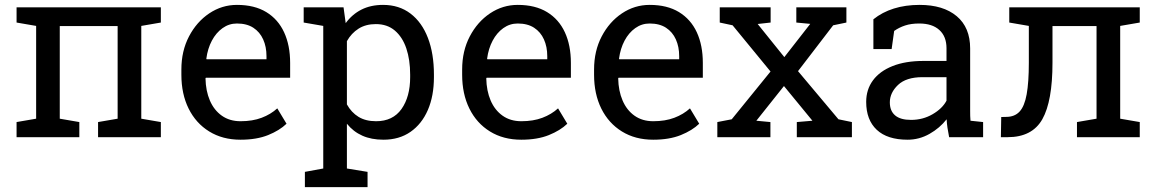

<svg xmlns="http://www.w3.org/2000/svg" viewBox="-20 -558 4700 781"><path d="M47.4 0V-61.5L127 -75.2V-452.6L47.4 -466.3V-528.3H634.3V-466.3L554.7 -452.6V-75.2L634.3 -61.5V0H378.9V-61.5L458.5 -75.2V-452.1H223.1V-75.2L302.7 -61.5V0Z M958.5 10.3Q885.3 10.3 831.1 -23.2Q776.9 -56.6 747.3 -116.2Q717.8 -175.8 717.8 -253.9V-275.4Q717.8 -350.6 748.8 -409.9Q779.8 -469.2 831.3 -503.7Q882.8 -538.1 943.8 -538.1Q1015.1 -538.1 1063.2 -508.8Q1111.3 -479.5 1135.7 -426.5Q1160.2 -373.5 1160.2 -301.8V-241.7H817.4L815.9 -239.3Q816.9 -188.5 833.7 -149.2Q850.6 -109.9 882.3 -87.4Q914.1 -64.9 958.5 -64.9Q1007.3 -64.9 1044.2 -78.9Q1081.1 -92.8 1107.9 -117.2L1145.5 -54.7Q1117.2 -27.3 1070.6 -8.5Q1023.9 10.3 958.5 10.3ZM820.3 -316.9H1064V-329.6Q1064 -367.7 1050.5 -397.7Q1037.1 -427.7 1010.5 -445.1Q983.9 -462.4 943.8 -462.4Q911.6 -462.4 885.3 -443.6Q858.9 -424.8 841.8 -392.6Q824.7 -360.4 819.3 -319.3Z M1220.2 203.1V141.1L1294.9 127.4V-452.6L1215.3 -466.3V-528.3H1377.4L1386.2 -463.9Q1412.6 -500 1450.4 -519Q1488.3 -538.1 1538.1 -538.1Q1603.5 -538.1 1649.9 -502.7Q1696.3 -467.3 1720.7 -403.6Q1745.1 -339.8 1745.1 -254.4V-244.1Q1745.1 -168 1720.5 -110.8Q1695.8 -53.7 1649.9 -21.7Q1604 10.3 1539.6 10.3Q1490.7 10.3 1453.9 -6.1Q1417 -22.5 1391.1 -54.7V127.4L1475.1 141.1V203.1ZM1509.8 -64.9Q1578.1 -64.9 1613.3 -114.7Q1648.4 -164.6 1648.4 -244.1V-254.4Q1648.4 -314.9 1632.8 -361.1Q1617.2 -407.2 1586.2 -433.6Q1555.2 -460 1508.8 -460Q1467.8 -460 1438.5 -441.4Q1409.2 -422.9 1391.1 -390.6V-133.3Q1409.2 -100.6 1438.2 -82.8Q1467.3 -64.9 1509.8 -64.9Z M2100.6 10.3Q2027.3 10.3 1973.1 -23.2Q1918.9 -56.6 1889.4 -116.2Q1859.9 -175.8 1859.9 -253.9V-275.4Q1859.9 -350.6 1890.9 -409.9Q1921.9 -469.2 1973.4 -503.7Q2024.9 -538.1 2085.9 -538.1Q2157.2 -538.1 2205.3 -508.8Q2253.4 -479.5 2277.8 -426.5Q2302.2 -373.5 2302.2 -301.8V-241.7H1959.5L1958 -239.3Q1959 -188.5 1975.8 -149.2Q1992.7 -109.9 2024.4 -87.4Q2056.2 -64.9 2100.6 -64.9Q2149.4 -64.9 2186.3 -78.9Q2223.1 -92.8 2250 -117.2L2287.6 -54.7Q2259.3 -27.3 2212.6 -8.5Q2166 10.3 2100.6 10.3ZM1962.4 -316.9H2206.1V-329.6Q2206.1 -367.7 2192.6 -397.7Q2179.2 -427.7 2152.6 -445.1Q2126 -462.4 2085.9 -462.4Q2053.7 -462.4 2027.3 -443.6Q2001 -424.8 1983.9 -392.6Q1966.8 -360.4 1961.4 -319.3Z M2637.2 10.3Q2564 10.3 2509.8 -23.2Q2455.6 -56.6 2426 -116.2Q2396.5 -175.8 2396.5 -253.9V-275.4Q2396.5 -350.6 2427.5 -409.9Q2458.5 -469.2 2510 -503.7Q2561.5 -538.1 2622.6 -538.1Q2693.8 -538.1 2741.9 -508.8Q2790 -479.5 2814.5 -426.5Q2838.9 -373.5 2838.9 -301.8V-241.7H2496.1L2494.6 -239.3Q2495.6 -188.5 2512.5 -149.2Q2529.3 -109.9 2561 -87.4Q2592.8 -64.9 2637.2 -64.9Q2686 -64.9 2722.9 -78.9Q2759.8 -92.8 2786.6 -117.2L2824.2 -54.7Q2795.9 -27.3 2749.3 -8.5Q2702.6 10.3 2637.2 10.3ZM2499 -316.9H2742.7V-329.6Q2742.7 -367.7 2729.2 -397.7Q2715.8 -427.7 2689.2 -445.1Q2662.6 -462.4 2622.6 -462.4Q2590.3 -462.4 2564 -443.6Q2537.6 -424.8 2520.5 -392.6Q2503.4 -360.4 2498 -319.3Z M2897.9 0V-61.5L2956.5 -72.8L3114.3 -267.1L2960 -455.1L2907.7 -466.3V-528.3H3114.7V-466.3L3062 -460.4L3170.4 -325.7L3275.9 -460.9L3219.2 -466.3V-528.3H3422.9V-466.3L3369.1 -455.1L3226.1 -268.6L3390.6 -72.8L3445.3 -61.5V0H3221.2V-61.5L3284.7 -66.9L3168.9 -208L3056.6 -66.9L3113.8 -61.5V0Z M3671.9 10.3Q3589.4 10.3 3546.4 -30Q3503.4 -70.3 3503.4 -143.6Q3503.4 -193.8 3531 -231.2Q3558.6 -268.6 3610.8 -289.3Q3663.1 -310.1 3735.8 -310.1H3830.1V-361.8Q3830.1 -409.7 3801 -436Q3772 -462.4 3719.2 -462.4Q3686 -462.4 3661.6 -454.3Q3637.2 -446.3 3617.2 -432.1L3606.9 -358.4H3532.7V-479.5Q3568.4 -508.3 3615.7 -523.2Q3663.1 -538.1 3720.7 -538.1Q3816.9 -538.1 3871.6 -492.2Q3926.3 -446.3 3926.3 -360.8V-106.4Q3926.3 -96.2 3926.5 -86.4Q3926.8 -76.7 3927.7 -66.9L3979 -61.5V0H3840.8Q3836.4 -21.5 3834 -38.6Q3831.5 -55.7 3830.6 -72.8Q3802.7 -37.1 3761 -13.4Q3719.2 10.3 3671.9 10.3ZM3686 -70.3Q3733.9 -70.3 3773.4 -93.3Q3813 -116.2 3830.1 -148.4V-244.1H3732.4Q3666 -244.1 3632.8 -212.4Q3599.6 -180.7 3599.6 -141.6Q3599.6 -106.9 3621.1 -88.6Q3642.6 -70.3 3686 -70.3Z M4051.3 0 4052.7 -82 4072.8 -82.5Q4107.4 -82.5 4127.4 -104.2Q4147.5 -126 4156.2 -174.6Q4165 -223.1 4165 -302.7V-452.6L4085.4 -466.3V-528.3H4536.6H4616.2V-466.3L4536.6 -452.6V-75.2L4616.2 -61.5V0H4360.8V-61.5L4440.4 -75.2V-452.1H4261.2V-302.7Q4261.2 -146.5 4220 -73.2Q4178.7 0 4078.6 0Z"/></svg>

Font: Roboto Slab LO
Style: Regular
Weight: 400
Designer: Google
Version: Version 2.000